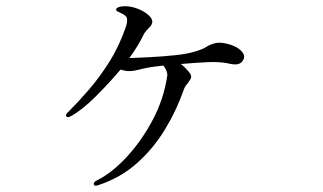

<svg xmlns="http://www.w3.org/2000/svg" viewBox="-20 -572 1040 618"><path d="M763 -400Q770 -387 759.5 -374Q749 -361 724 -366Q690 -374 649.5 -372Q609 -370 562 -366Q573 -358 586 -343Q600 -328 593 -317Q586 -306 583 -302Q579 -298 576.5 -294Q574 -290 571 -282Q548 -216 510.5 -154.5Q473 -93 420.5 -46.5Q368 0 299 23Q285 29 282 22Q280 14 293 8Q341 -16 388.5 -67.5Q436 -119 471.5 -186Q507 -253 518 -326Q521 -341 506 -361Q504 -361 502 -360.5Q500 -360 498 -360Q458 -356 428 -348Q398 -340 379 -345L368 -348Q329 -302 286.5 -260Q244 -218 210 -199Q198 -192 194 -197H193Q190 -204 202 -214Q234 -246 267.5 -285Q301 -324 332 -373Q363 -422 385 -485Q390 -500 389 -511Q388 -522 369 -530Q364 -532 358.5 -535Q353 -538 354 -542Q354 -546 362 -549Q370 -552 383 -552Q402 -552 423 -544Q444 -536 458 -523.5Q472 -511 470 -499Q468 -492 465 -488.5Q462 -485 460 -483Q455 -478 450 -472Q445 -466 443 -462Q435 -445 423 -425Q411 -405 396 -385Q422 -386 462 -388Q502 -390 541 -394Q580 -398 604 -405Q632 -413 644 -421Q656 -429 673 -433Q684 -436 702 -433Q720 -430 737 -422Q754 -414 763 -400Z"/></svg>

Font: Shippori Mincho TTF
Style: Regular
Weight: 400
Version: Version 2.100